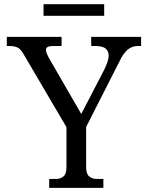

<svg xmlns="http://www.w3.org/2000/svg" viewBox="-20 -904 711 924"><path d="M276.4 -726.6V-682.6H238.3Q217.8 -682.6 209.5 -678.2Q201.2 -673.8 201.2 -663.1Q201.2 -656.2 205.1 -646.5Q209 -636.7 214.8 -626L371.1 -355.5L480.5 -566.4Q490.2 -585.9 496.6 -603.5Q502.9 -621.1 502.9 -636.7Q502.9 -657.2 488.8 -669.9Q474.6 -682.6 437.5 -682.6H418.9V-726.6H659.2V-682.6H644.5Q625 -682.6 610.4 -675.3Q595.7 -668 584.5 -655.3Q573.2 -642.6 564.5 -627Q555.7 -611.3 547.9 -594.7L394.5 -293V-98.6Q394.5 -66.4 409.7 -54.7Q424.8 -43 442.4 -43H477.5V0H216.8V-43H252.9Q270.5 -43 285.2 -54.7Q299.8 -66.4 299.8 -98.6V-292L112.3 -611.3Q100.6 -630.9 92.8 -644.5Q85 -658.2 76.7 -666.5Q68.4 -674.8 56.2 -678.7Q43.9 -682.6 23.4 -682.6H12.7V-726.6ZM189.5 -883.8H481.4V-828.1H189.5Z"/></svg>

Font: Subtext
Style: Regular
Weight: 400
Designer: Christopher J. Fynn
Foundry: Christopher J. Fynn for DDC
Version: Version 1.000 preliminary